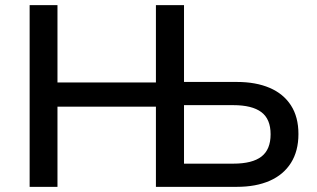

<svg xmlns="http://www.w3.org/2000/svg" viewBox="-20 -725 1229 745"><path d="M95 0V-705H203V-405H585V-705H694V-407H899Q973 -407 1026.5 -384Q1080 -361 1109 -316Q1138 -271 1138 -205Q1138 -139 1109 -93Q1080 -47 1026.5 -23.5Q973 0 899 0H585V-311H203V0ZM694 -90H885Q959 -90 994.5 -117.5Q1030 -145 1030 -204Q1030 -263 994 -290Q958 -317 885 -317H694Z"/></svg>

Font: Nunito Sans 9pt SemiBold
Style: Regular
Weight: 600
Version: Version 3.101;gftools[0.9.27]